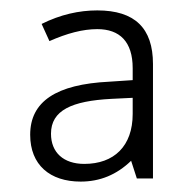

<svg xmlns="http://www.w3.org/2000/svg" viewBox="-20 -742 368 369"><path d="M135 -393C172 -393 204 -406 232 -433L243 -399H274V-619C274 -688 239 -722 167 -722C132 -722 96 -714 60 -696L75 -663C109 -678 139 -686 167 -686C210 -686 235 -662 235 -611V-588L190 -585C88 -580 38 -547 38 -483C38 -425 76 -393 135 -393ZM142 -427C102 -427 78 -449 78 -485C78 -530 118 -548 194 -552L235 -554V-523C235 -461 199 -427 142 -427Z"/></svg>

Font: Kathrein 35 Thin
Style: Regular
Weight: 250
Designer: Lazydogs Typefoundry, based on Open Sans by Ascender Corporation
Foundry: Lazydogs Typefoundry
Version: Version 1.003;PS 001.003;hotconv 1.0.88;makeotf.lib2.5.64775